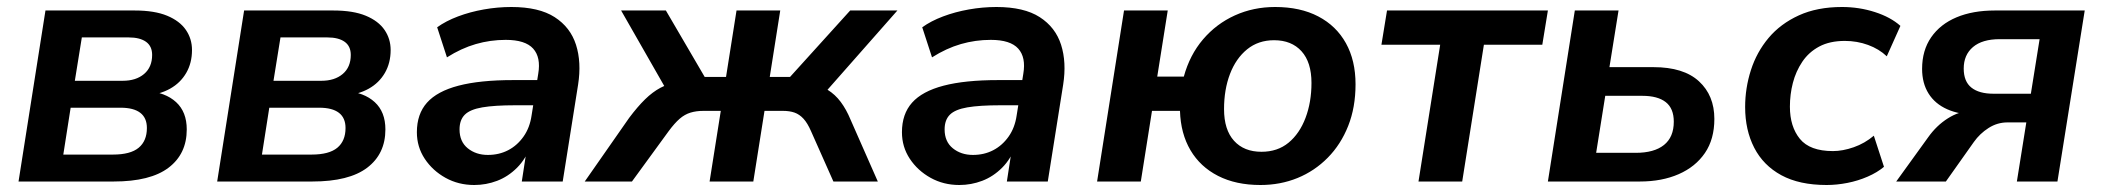

<svg xmlns="http://www.w3.org/2000/svg" viewBox="-20 -519 6013 549"><path d="M33 0 110 -489H365Q422 -489 458 -474Q494 -459 511.5 -433.5Q529 -408 529 -376Q529 -339 512.5 -310.5Q496 -282 466.5 -265.5Q437 -249 396 -245L399 -259Q453 -255 483.5 -227Q514 -199 514 -149Q514 -79 462 -39.5Q410 0 305 0ZM161 -77H303Q353 -77 376.5 -96.5Q400 -116 400 -153Q400 -182 381 -196.5Q362 -211 325 -211H182ZM194 -288H331Q369 -288 392 -307.5Q415 -327 415 -362Q415 -387 397.5 -399.5Q380 -412 348 -412H214Z M601 0 678 -489H933Q990 -489 1026 -474Q1062 -459 1079.5 -433.5Q1097 -408 1097 -376Q1097 -339 1080.5 -310.5Q1064 -282 1034.5 -265.5Q1005 -249 964 -245L967 -259Q1021 -255 1051.5 -227Q1082 -199 1082 -149Q1082 -79 1030 -39.5Q978 0 873 0ZM729 -77H871Q921 -77 944.5 -96.5Q968 -116 968 -153Q968 -182 949 -196.5Q930 -211 893 -211H750ZM762 -288H899Q937 -288 960 -307.5Q983 -327 983 -362Q983 -387 965.5 -399.5Q948 -412 916 -412H782Z M1336 10Q1291 10 1254 -10.5Q1217 -31 1194.5 -65Q1172 -99 1172 -141Q1172 -193 1201 -225.5Q1230 -258 1291 -274Q1352 -290 1447 -290H1527L1516 -218H1453Q1394 -218 1359 -212Q1324 -206 1309 -191Q1294 -176 1294 -149Q1294 -114 1317.5 -95Q1341 -76 1375 -76Q1407 -76 1433 -89.5Q1459 -103 1477 -128.5Q1495 -154 1500 -189L1519 -308Q1527 -355 1504.5 -380Q1482 -405 1426 -405Q1382 -405 1340.5 -393Q1299 -381 1258 -355L1230 -441Q1255 -459 1289.5 -472Q1324 -485 1363.5 -492Q1403 -499 1442 -499Q1521 -499 1566 -470Q1611 -441 1627 -391Q1643 -341 1633 -277L1589 0H1472L1488 -104H1498Q1484 -65 1458.5 -39.5Q1433 -14 1401.5 -2Q1370 10 1336 10Z M1652 0 1779 -182Q1803 -214 1824.5 -235Q1846 -256 1868.5 -268Q1891 -280 1916 -283L1896 -244L1756 -489H1884L1995 -299H2056L2086 -489H2211L2181 -299H2239L2411 -489H2546L2330 -244L2294 -279Q2324 -276 2346 -262.5Q2368 -249 2384 -227.5Q2400 -206 2412 -177L2490 0H2363L2299 -144Q2289 -167 2277.5 -179.5Q2266 -192 2252 -197Q2238 -202 2218 -202H2166L2134 0H2009L2041 -202H1992Q1971 -202 1954.5 -197Q1938 -192 1923.5 -179.5Q1909 -167 1892 -144L1787 0Z M2723 10Q2678 10 2641 -10.5Q2604 -31 2581.5 -65Q2559 -99 2559 -141Q2559 -193 2588 -225.5Q2617 -258 2678 -274Q2739 -290 2834 -290H2914L2903 -218H2840Q2781 -218 2746 -212Q2711 -206 2696 -191Q2681 -176 2681 -149Q2681 -114 2704.5 -95Q2728 -76 2762 -76Q2794 -76 2820 -89.5Q2846 -103 2864 -128.5Q2882 -154 2887 -189L2906 -308Q2914 -355 2891.5 -380Q2869 -405 2813 -405Q2769 -405 2727.5 -393Q2686 -381 2645 -355L2617 -441Q2642 -459 2676.5 -472Q2711 -485 2750.5 -492Q2790 -499 2829 -499Q2908 -499 2953 -470Q2998 -441 3014 -391Q3030 -341 3020 -277L2976 0H2859L2875 -104H2885Q2871 -65 2845.5 -39.5Q2820 -14 2788.5 -2Q2757 10 2723 10Z M3584 10Q3514 10 3463 -16Q3412 -42 3384 -89.5Q3356 -137 3354 -202H3274L3242 0H3117L3194 -489H3319L3289 -300H3365Q3382 -362 3420 -406.5Q3458 -451 3511 -475Q3564 -499 3626 -499Q3698 -499 3749.5 -472Q3801 -445 3828.5 -395.5Q3856 -346 3856 -278Q3856 -212 3835 -159Q3814 -106 3776.5 -68Q3739 -30 3690 -10Q3641 10 3584 10ZM3587 -85Q3633 -85 3664.5 -111Q3696 -137 3713 -182Q3730 -227 3730 -282Q3730 -341 3701.5 -372.5Q3673 -404 3623 -404Q3578 -404 3546 -378Q3514 -352 3497 -307.5Q3480 -263 3480 -207Q3480 -148 3508.5 -116.5Q3537 -85 3587 -85Z M4036 0 4098 -391H3930L3946 -489H4406L4390 -391H4223L4161 0Z M4406 0 4483 -489H4608L4582 -327H4708Q4794 -327 4838 -286.5Q4882 -246 4882 -179Q4882 -121 4855 -81.5Q4828 -42 4780 -21Q4732 0 4669 0ZM4544 -82H4657Q4710 -82 4738 -104.5Q4766 -127 4766 -171Q4766 -209 4743 -227Q4720 -245 4676 -245H4570Z M5203 10Q5125 10 5073.5 -18Q5022 -46 4996 -96.5Q4970 -147 4970 -213Q4970 -267 4986.5 -318.5Q5003 -370 5037 -410.5Q5071 -451 5123.5 -475Q5176 -499 5247 -499Q5296 -499 5341 -484.5Q5386 -470 5414 -445L5375 -358Q5353 -379 5321.5 -390.5Q5290 -402 5255 -402Q5212 -402 5182 -386Q5152 -370 5133.5 -342.5Q5115 -315 5106.5 -282Q5098 -249 5098 -214Q5098 -157 5126.5 -122Q5155 -87 5221 -87Q5249 -87 5280.5 -98Q5312 -109 5338 -131L5367 -42Q5348 -26 5320.5 -14Q5293 -2 5262.5 4Q5232 10 5203 10Z M5402 0 5493 -126Q5517 -160 5549.5 -180.5Q5582 -201 5612 -201H5635L5634 -190Q5583 -191 5548 -206.5Q5513 -222 5494.5 -251.5Q5476 -281 5476 -322Q5476 -375 5502 -412.5Q5528 -450 5574.5 -469.5Q5621 -489 5684 -489H5941L5863 0H5747L5774 -169H5720Q5691 -169 5666 -153Q5641 -137 5624 -113L5544 0ZM5680 -251H5787L5812 -407H5698Q5648 -407 5621.5 -384.5Q5595 -362 5595 -323Q5595 -286 5617 -268.5Q5639 -251 5680 -251Z"/></svg>

Font: Nunito Sans 12pt ExtraLight
Style: Italic
Weight: 200
Italic angle: -9°
Designer: Vernon Adams
Foundry: Vernon Adams
Version: Version 3.101;gftools[0.9.27]